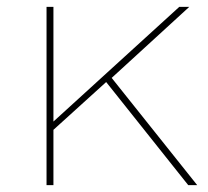

<svg xmlns="http://www.w3.org/2000/svg" viewBox="-20 -537 602 557"><path d="M128 -154V-178L500 -517H529L304 -311L288 -299ZM115 0V-517H135V0ZM526 0 284 -304 300 -316 552 0Z"/></svg>

Font: Montserrat Alternates Thin
Style: Regular
Weight: 100
Designer: Julieta Ulanovsky
Foundry: Julieta Ulanovsky
Version: Version 9.000